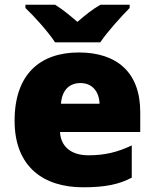

<svg xmlns="http://www.w3.org/2000/svg" viewBox="-20 -786 658 816"><path d="M214 -606H406C437 -652 497 -718 531 -752V-766H407C372 -746 344 -723 309 -693C274 -723 249 -744 214 -766H88V-752C126 -716 184 -652 214 -606ZM315 -563C152 -563 42 -472 42 -273C42 -76 166 10 333 10C429 10 487 -3 540 -31V-168C479 -139 425 -126 356 -126C278 -126 238 -167 235 -225H576V-310C576 -479 476 -563 315 -563ZM322 -433C374 -433 402 -394 403 -345H239C244 -406 277 -433 322 -433Z"/></svg>

Font: Noto Sans Thai Looped Black
Style: Regular
Weight: 900
Designer: Sasikarn Vongin, Ben Mitchell
Foundry: The Fontpad Ltd
Version: Version 1.001